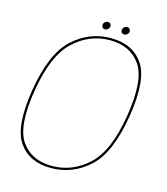

<svg xmlns="http://www.w3.org/2000/svg" viewBox="-112 -840 812 931"><g transform="rotate(15 293.5 -374.0)"><path d="M229.5 4Q338.5 4 420.8 -71.5Q503 -147 534 -337.5Q564.5 -526.5 511.8 -603.2Q459 -680 350 -680Q241 -680 158.8 -604Q76.5 -528 45.5 -337.5Q15 -148 67.8 -72Q120.5 4 229.5 4ZM231.5 -7Q129.5 -7 78.2 -79.8Q27 -152.5 57 -337.5Q87.5 -522.5 166.8 -595.8Q246 -669 348 -669Q450 -669 501.2 -595.8Q552.5 -522.5 522.5 -337.5Q492.5 -152 413 -79.5Q333.5 -7 231.5 -7ZM309 -713.5Q317.5 -713.5 324.5 -719.8Q331.5 -726 331.5 -735.5Q331.5 -743 326.8 -747.5Q322 -752 315 -752Q306.5 -752 299.5 -745.8Q292.5 -739.5 292.5 -730Q292.5 -722.5 297 -718Q301.5 -713.5 309 -713.5ZM406 -713.5Q414.5 -713.5 421.2 -719.8Q428 -726 428 -735.5Q428 -743 423.5 -747.5Q419 -752 411.5 -752Q403 -752 396 -745.8Q389 -739.5 389 -730Q389 -722.5 393.5 -718Q398 -713.5 406 -713.5Z"/></g></svg>

Font: Anybody UltraCondensed Thin Thin
Style: Italic
Weight: 250
Italic angle: -10°
Version: Version 1.111